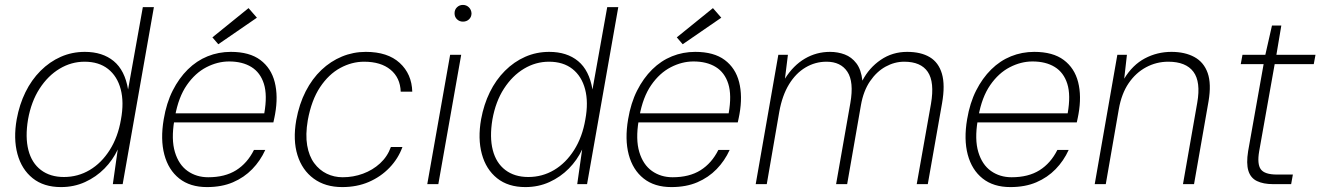

<svg xmlns="http://www.w3.org/2000/svg" viewBox="-20 -749 5371 781"><path d="M228 12Q158 12 113 -24Q68 -60 51 -122.5Q34 -185 48 -264Q59 -324 83.5 -374Q108 -424 145 -461Q182 -498 227.5 -518Q273 -538 325 -538Q397 -538 442.5 -500.5Q488 -463 501 -385L561 -720H606L479 0H439L459 -141Q439 -98 405 -63.5Q371 -29 326 -8.5Q281 12 228 12ZM240 -29Q297 -29 345 -57.5Q393 -86 426.5 -139Q460 -192 472 -263Q485 -333 471 -386Q457 -439 419.5 -468.5Q382 -498 324 -498Q270 -498 222.5 -469.5Q175 -441 141 -388.5Q107 -336 94 -263Q82 -191 95.5 -138.5Q109 -86 146.5 -57.5Q184 -29 240 -29Z M822 12Q753 12 709 -23Q665 -58 648.5 -120Q632 -182 646 -264Q657 -330 682.5 -380.5Q708 -431 744 -466.5Q780 -502 824.5 -520Q869 -538 919 -538Q995 -538 1039 -505Q1083 -472 1097.5 -415Q1112 -358 1099 -285Q1098 -277 1096 -269.5Q1094 -262 1092 -251H675L681 -288H1055Q1068 -362 1053.5 -408Q1039 -454 1002.5 -476.5Q966 -499 912 -499Q865 -499 819.5 -475.5Q774 -452 740 -403Q706 -354 692 -276L689 -259Q676 -182 691.5 -130.5Q707 -79 743 -53.5Q779 -28 827 -28Q895 -28 940.5 -56.5Q986 -85 1013 -139H1059Q1039 -95 1006 -61Q973 -27 927.5 -7.5Q882 12 822 12ZM868 -569 844 -597 991 -716 1025 -677Z M1372 12Q1303 12 1256 -22.5Q1209 -57 1190 -118Q1171 -179 1185 -260Q1197 -326 1223.5 -377.5Q1250 -429 1287.5 -464.5Q1325 -500 1371 -519Q1417 -538 1468 -538Q1557 -538 1606 -493Q1655 -448 1657 -376H1610Q1608 -433 1568.5 -465.5Q1529 -498 1461 -498Q1411 -498 1364 -472.5Q1317 -447 1282 -394.5Q1247 -342 1232 -260Q1222 -201 1229.5 -157.5Q1237 -114 1258 -85.5Q1279 -57 1309 -42.5Q1339 -28 1374 -28Q1417 -28 1456.5 -42.5Q1496 -57 1526 -84.5Q1556 -112 1570 -151H1617Q1600 -104 1564.5 -67Q1529 -30 1480.5 -9Q1432 12 1372 12Z M1718 0 1811 -526H1856L1763 0ZM1863 -661Q1849 -661 1839 -670.5Q1829 -680 1829 -695Q1829 -710 1839 -719.5Q1849 -729 1863 -729Q1877 -729 1887 -719.5Q1897 -710 1898 -695Q1898 -680 1888 -670.5Q1878 -661 1863 -661Z M2117 12Q2047 12 2002 -24Q1957 -60 1940 -122.5Q1923 -185 1937 -264Q1948 -324 1972.5 -374Q1997 -424 2034 -461Q2071 -498 2116.5 -518Q2162 -538 2214 -538Q2286 -538 2331.5 -500.5Q2377 -463 2390 -385L2450 -720H2495L2368 0H2328L2348 -141Q2328 -98 2294 -63.5Q2260 -29 2215 -8.5Q2170 12 2117 12ZM2129 -29Q2186 -29 2234 -57.5Q2282 -86 2315.5 -139Q2349 -192 2361 -263Q2374 -333 2360 -386Q2346 -439 2308.5 -468.5Q2271 -498 2213 -498Q2159 -498 2111.5 -469.5Q2064 -441 2030 -388.5Q1996 -336 1983 -263Q1971 -191 1984.5 -138.5Q1998 -86 2035.5 -57.5Q2073 -29 2129 -29Z M2711 12Q2642 12 2598 -23Q2554 -58 2537.5 -120Q2521 -182 2535 -264Q2546 -330 2571.5 -380.5Q2597 -431 2633 -466.5Q2669 -502 2713.5 -520Q2758 -538 2808 -538Q2884 -538 2928 -505Q2972 -472 2986.5 -415Q3001 -358 2988 -285Q2987 -277 2985 -269.5Q2983 -262 2981 -251H2564L2570 -288H2944Q2957 -362 2942.5 -408Q2928 -454 2891.5 -476.5Q2855 -499 2801 -499Q2754 -499 2708.5 -475.5Q2663 -452 2629 -403Q2595 -354 2581 -276L2578 -259Q2565 -182 2580.5 -130.5Q2596 -79 2632 -53.5Q2668 -28 2716 -28Q2784 -28 2829.5 -56.5Q2875 -85 2902 -139H2948Q2928 -95 2895 -61Q2862 -27 2816.5 -7.5Q2771 12 2711 12ZM2757 -569 2733 -597 2880 -716 2914 -677Z M3054 0 3146 -526H3185L3173 -429Q3207 -483 3254 -510.5Q3301 -538 3356 -538Q3388 -538 3416 -527.5Q3444 -517 3463.5 -491.5Q3483 -466 3488 -421Q3515 -473 3562.5 -505.5Q3610 -538 3670 -538Q3726 -538 3762 -516.5Q3798 -495 3811.5 -449Q3825 -403 3812 -329L3754 0H3709L3767 -327Q3782 -415 3754 -456.5Q3726 -498 3658 -498Q3619 -498 3582.5 -478Q3546 -458 3519 -418.5Q3492 -379 3482 -321L3426 0H3381L3439 -330Q3454 -416 3427 -457Q3400 -498 3342 -498Q3296 -498 3256.5 -474.5Q3217 -451 3189.5 -406Q3162 -361 3150 -295L3099 0Z M4090 12Q4021 12 3977 -23Q3933 -58 3916.5 -120Q3900 -182 3914 -264Q3925 -330 3950.5 -380.5Q3976 -431 4012 -466.5Q4048 -502 4092.5 -520Q4137 -538 4187 -538Q4263 -538 4307 -505Q4351 -472 4365.5 -415Q4380 -358 4367 -285Q4366 -277 4364 -269.5Q4362 -262 4360 -251H3943L3949 -288H4323Q4336 -362 4321.5 -408Q4307 -454 4270.5 -476.5Q4234 -499 4180 -499Q4133 -499 4087.5 -475.5Q4042 -452 4008 -403Q3974 -354 3960 -276L3957 -259Q3944 -182 3959.5 -130.5Q3975 -79 4011 -53.5Q4047 -28 4095 -28Q4163 -28 4208.5 -56.5Q4254 -85 4281 -139H4327Q4307 -95 4274 -61Q4241 -27 4195.5 -7.5Q4150 12 4090 12Z M4433 0 4525 -526H4564L4553 -429Q4587 -485 4637 -511.5Q4687 -538 4745 -538Q4800 -538 4838.5 -517Q4877 -496 4892.5 -452Q4908 -408 4896 -337L4837 0H4792L4850 -331Q4865 -416 4834.5 -457Q4804 -498 4732 -498Q4684 -498 4642 -475.5Q4600 -453 4571 -410.5Q4542 -368 4531 -305L4478 0Z M5158 0Q5119 0 5093 -12.5Q5067 -25 5058 -54.5Q5049 -84 5057 -134L5120 -488H5027L5034 -526H5127L5154 -645H5192L5172 -526H5331L5324 -488H5165L5102 -134Q5093 -82 5108.5 -60.5Q5124 -39 5174 -39H5239L5232 0Z"/></svg>

Font: DM Sans 9pt ExtraLight
Style: Italic
Weight: 250
Italic angle: -10°
Version: Version 4.004;gftools[0.9.30]